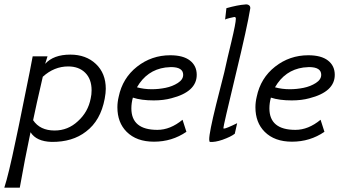

<svg xmlns="http://www.w3.org/2000/svg" viewBox="-48 -651 1589 893"><path d="M439 -192Q420 -90 352 -39Q289 10 192 9Q121 7 94 -36L86 3Q71 72 44 222H-28Q-8 161 25 2L40 -69Q74 -235 90 -316Q102 -375 104 -389H173L162 -354Q201 -397 279 -397Q352 -397 398 -353.5Q444 -310 444 -238Q444 -219 439 -192ZM374 -194Q378 -211 378 -231Q378 -283 348.5 -312.5Q319 -342 269 -342Q204 -342 151 -294Q119 -156 106 -92Q138 -44 206 -44Q268 -44 314 -87Q362 -130 374 -194Z M867 -303Q867 -224 749 -194Q713 -184 667 -184Q609 -184 570 -197Q563 -172 563 -147Q563 -47 684 -47Q744 -47 801 -94L819 -38Q752 8 668 8Q587 8 541 -38Q498 -81 498 -152Q498 -176 504 -201Q522 -288 589.5 -341Q657 -394 744 -394Q804 -394 835.5 -369.5Q867 -345 867 -303ZM747 -339Q739 -339 721 -337Q635 -325 589 -245Q621 -236 658 -236Q690 -236 722 -242.5Q754 -249 779 -265Q804 -281 804 -303Q804 -339 747 -339Z M1116 -612Q1102 -526 1049 -307Q990 -62 991 -55Q991 -53 994 -53Q1004 -53 1055 -78L1044 -29Q1026 -15 987 -1Q952 11 929 9Q925 9 925 -3Q925 -34 957 -164Q964 -189 976 -239Q988 -289 995 -314Q1000 -338 1011 -385Q1022 -432 1028 -456Q1049 -544 1049 -564Q1049 -572 1042 -572Q1039 -572 1019.5 -567Q1000 -562 999 -560L1005 -613Q1059 -628 1091 -630Q1102 -632 1109.5 -627Q1117 -622 1116 -612Z M1509 -303Q1509 -224 1391 -194Q1355 -184 1309 -184Q1251 -184 1212 -197Q1205 -172 1205 -147Q1205 -47 1326 -47Q1386 -47 1443 -94L1461 -38Q1394 8 1310 8Q1229 8 1183 -38Q1140 -81 1140 -152Q1140 -176 1146 -201Q1164 -288 1231.5 -341Q1299 -394 1386 -394Q1446 -394 1477.5 -369.5Q1509 -345 1509 -303ZM1389 -339Q1381 -339 1363 -337Q1277 -325 1231 -245Q1263 -236 1300 -236Q1332 -236 1364 -242.5Q1396 -249 1421 -265Q1446 -281 1446 -303Q1446 -339 1389 -339Z"/></svg>

Font: GFS Neohellenic Rg
Style: Italic
Weight: 400
Italic angle: -12°
Designer: Takis Katsoulidis and George D. Matthiopoulos
Foundry: Takis Katsoulidis and George D. Matthiopoulos
Version: Version 1.0